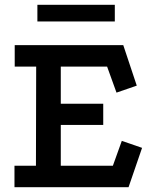

<svg xmlns="http://www.w3.org/2000/svg" viewBox="-20 -776 641 796"><path d="M41 -589H491L547 -421L463 -392L424 -500H232V-346H408V-258H232V-89H448L485 -192L569 -163L513 0H40V-89H129L130 -500H41ZM135 -756H456V-687H135Z"/></svg>

Font: Podkova SemiBold
Style: Regular
Weight: 600
Designer: Ilya Yudin
Foundry: Cyreal (www.cyreal.org)
Version: Version 2.103